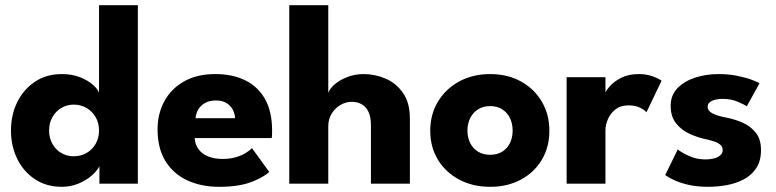

<svg xmlns="http://www.w3.org/2000/svg" viewBox="-20 -708 2992 740"><path d="M218.4 12Q158.9 12 114.9 -17.1Q70.9 -46.2 46.6 -95.4Q22.3 -144.6 22.3 -205Q22.3 -265.4 46.6 -314.6Q70.9 -363.8 114.9 -393.1Q158.9 -422.5 218.4 -422.5Q258.1 -422.5 288.8 -410.2Q319.4 -397.9 338.4 -381Q357.4 -364.2 361.7 -350.1V-688H511.3V0H363.2V-67.1Q353.5 -48.5 332 -30.2Q310.6 -12 281.4 0Q252.1 12 218.4 12ZM264 -105.7Q291.9 -105.7 313.9 -118.6Q336 -131.4 348.9 -154Q361.7 -176.6 361.7 -205Q361.7 -233.4 348.9 -256Q336 -278.6 313.9 -291.7Q291.9 -304.8 264 -304.8Q237.6 -304.8 216 -291.8Q194.5 -278.9 181.9 -256.3Q169.2 -233.7 169.2 -205Q169.2 -176.3 181.9 -153.7Q194.5 -131.1 216 -118.4Q237.6 -105.7 264 -105.7Z M730.2 -175.8Q732 -151 745.2 -132.9Q758.5 -114.7 782.1 -105.1Q805.7 -95.5 837.7 -95.5Q866.5 -95.5 888.5 -101.9Q910.5 -108.2 926.2 -117.9Q942 -127.5 951.2 -137L1017.7 -45.5Q995 -24 947.4 -6Q899.7 12 824.5 12Q756.2 12 702.6 -12.5Q649 -37 618.1 -86.4Q587.3 -135.8 587.3 -209.8Q587.3 -269.8 613.5 -318Q639.8 -366.3 689.6 -394.4Q739.5 -422.5 810 -422.5Q877 -422.5 926.1 -398Q975.2 -373.5 1002 -325.3Q1028.7 -277 1028.7 -205.3Q1028.7 -201.3 1028.5 -190.4Q1028.2 -179.5 1027.2 -175.8ZM886 -252.5Q885.5 -268.8 877.5 -284.5Q869.5 -300.3 853.5 -310.5Q837.5 -320.8 812.2 -320.8Q787.2 -320.8 770.1 -311Q753 -301.3 744 -285.8Q735 -270.3 733.7 -252.5Z M1382 -422.5Q1425.2 -422.5 1466 -405.1Q1506.9 -387.7 1533.3 -349.8Q1559.8 -311.9 1559.8 -250.6V0H1409.6V-225.9Q1409.6 -270.3 1389.8 -292.9Q1370 -315.5 1335.6 -315.5Q1312.9 -315.5 1292 -303.4Q1271.2 -291.4 1258.2 -270Q1245.2 -248.6 1245.2 -220.6V0H1094.9V-688H1245.2V-349.7Q1250.7 -366.3 1270.1 -383.1Q1289.4 -399.9 1318.7 -411.2Q1348 -422.5 1382 -422.5Z M1869.2 12Q1802.1 12 1749.9 -15.8Q1697.6 -43.5 1667.9 -92.3Q1638.2 -141.1 1638.2 -204Q1638.2 -266.9 1667.9 -316.2Q1697.6 -365.6 1749.9 -394.1Q1802.1 -422.5 1869.2 -422.5Q1936.4 -422.5 1987.8 -394.1Q2039.2 -365.6 2068.3 -316.2Q2097.4 -266.9 2097.4 -204Q2097.4 -141.1 2068.3 -92.3Q2039.2 -43.5 1987.8 -15.8Q1936.4 12 1869.2 12ZM1869.2 -111.4Q1895.9 -111.4 1915.2 -123.2Q1934.6 -134.9 1945.2 -156.1Q1955.8 -177.4 1955.8 -204.7Q1955.8 -232.1 1945.2 -253.4Q1934.6 -274.8 1915.2 -286.9Q1895.9 -299.1 1869.2 -299.1Q1842.6 -299.1 1823 -286.9Q1803.4 -274.8 1792.5 -253.4Q1781.6 -232.1 1781.6 -204.7Q1781.6 -177.4 1792.5 -156.1Q1803.4 -134.9 1823 -123.2Q1842.6 -111.4 1869.2 -111.4Z M2313.5 0H2163.9V-410.5H2313.5V-346.7H2311Q2315.4 -358.4 2330.9 -376.2Q2346.4 -394 2374.3 -408.2Q2402.2 -422.5 2442.8 -422.5Q2471.1 -422.5 2495 -413.9Q2518.9 -405.3 2529.9 -396.9L2471.5 -275.1Q2464.9 -283.9 2447 -292.9Q2429.1 -301.9 2402.7 -301.9Q2372 -301.9 2352.2 -286.4Q2332.4 -270.9 2323 -248.7Q2313.5 -226.5 2313.5 -206.6Z M2748.6 -422.5Q2788.4 -422.5 2821.7 -415.7Q2855.1 -408.9 2877.7 -400.4Q2900.4 -391.9 2907.1 -386.6L2858.1 -298.1Q2848.6 -305.4 2822.9 -316.1Q2797.3 -326.9 2765.7 -326.9Q2741 -326.9 2724.2 -319.5Q2707.4 -312.1 2707.4 -296.3Q2707.4 -280.7 2726 -271Q2744.6 -261.3 2779.4 -254.7Q2810 -249.1 2840.7 -235.9Q2871.4 -222.7 2892.2 -197.5Q2913 -172.2 2913 -130.1Q2913 -87.2 2894.4 -59.5Q2875.8 -31.7 2845.6 -16.2Q2815.4 -0.6 2779.9 5.7Q2744.4 12 2711 12Q2664.4 12 2629.8 3.5Q2595.2 -5 2573.8 -15.9Q2552.4 -26.7 2543.9 -33.4L2592.2 -132.1Q2605.2 -121 2634.7 -107.3Q2664.1 -93.6 2697.4 -93.6Q2729.7 -93.6 2747.5 -103.3Q2765.3 -113.1 2765.3 -129.4Q2765.3 -141.7 2756.8 -149.6Q2748.3 -157.4 2732.4 -162.8Q2716.6 -168.1 2694.6 -172.8Q2668.1 -178.7 2637.8 -192.2Q2607.6 -205.8 2586.2 -231.9Q2564.9 -257.9 2564.9 -300.4Q2564.9 -341 2591 -368.1Q2617.1 -395.1 2659.1 -408.8Q2701.1 -422.5 2748.6 -422.5Z"/></svg>

Font: League Spartan Extralight
Style: Regular
Weight: 200
Foundry: The League of Moveable Type
Version: Version 2.300; ttfautohint (v1.8.3)